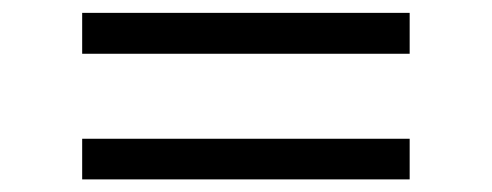

<svg xmlns="http://www.w3.org/2000/svg" viewBox="-20 -502 769 300"><path d="M108.4 -481.9H620.1V-418H108.4ZM108.4 -285.2H620.1V-221.7H108.4Z"/></svg>

Font: Decalotype Light
Style: Regular
Weight: 300
Designer: Alfredo Marco Pradil
Foundry: Alfredo Marco Pradil
Version: Version 1.0